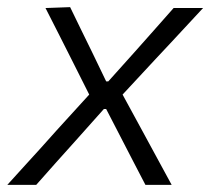

<svg xmlns="http://www.w3.org/2000/svg" viewBox="-42 -518 588 538"><path d="M-21.5 0Q8.5 -33 31 -57.8Q53.5 -82.5 73.5 -104.5Q93.5 -126.5 116 -152L208 -253L160.5 -347.5Q141 -386 125 -417.8Q109 -449.5 85.5 -495.5L154.5 -498Q172 -462.5 186.2 -432.8Q200.5 -403 215.5 -373L255.5 -290H261.5L335.5 -372.5Q364 -404.5 388.8 -432.5Q413.5 -460.5 444.5 -495.5H527Q497 -463 475.5 -440Q454 -417 434.8 -396.2Q415.5 -375.5 392.5 -351L301.5 -253L357 -151Q376.5 -115 395 -81Q413.5 -47 439 0H365.5Q348 -33.5 333.8 -61Q319.5 -88.5 302 -122.5L255.5 -212.5H249L171 -125Q140.5 -91 115.2 -62.8Q90 -34.5 59.5 0Z"/></svg>

Font: Commissioner Light
Style: Italic
Weight: 300
Italic angle: -12°
Designer: Kostas Bartsokas
Foundry: Kostas Bartsokas
Version: Version 1.000; ttfautohint (v1.8.3)